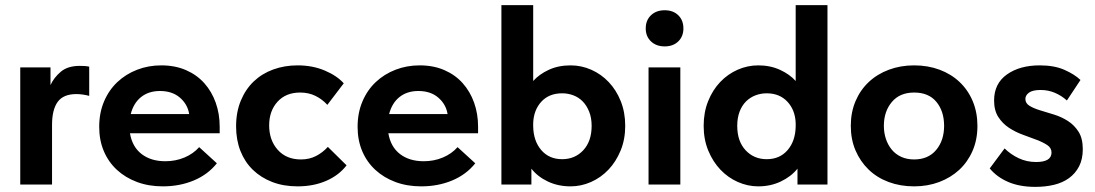

<svg xmlns="http://www.w3.org/2000/svg" viewBox="-20 -720 4273 749"><path d="M291 -463Q299 -463 309 -462.5Q319 -462 328 -460V-346Q317 -349 304 -351Q291 -353 278 -353Q227 -353 205 -322.5Q183 -292 183 -233V0H59V-457H177V-388Q190 -417 217 -440Q244 -463 291 -463Z M615 7Q560 7 514.5 -10Q469 -27 436 -57.5Q403 -88 385 -130.5Q367 -173 367 -225Q367 -280 386 -324.5Q405 -369 438 -400Q471 -431 515 -448Q559 -465 609 -465Q663 -465 705.5 -446.5Q748 -428 777 -395.5Q806 -363 821.5 -319.5Q837 -276 837 -226V-200H487Q496 -147 532.5 -119Q569 -91 625 -91Q665 -91 699.5 -105.5Q734 -120 757 -146L826 -83Q791 -39 736 -16Q681 7 615 7ZM604 -365Q560 -365 530.5 -341.5Q501 -318 490 -275H718Q712 -313 682 -339Q652 -365 604 -365Z M1141 7Q1086 7 1042 -10Q998 -27 966.5 -57.5Q935 -88 918 -131Q901 -174 901 -227Q901 -283 919.5 -327.5Q938 -372 970 -402.5Q1002 -433 1046 -449Q1090 -465 1141 -465Q1199 -465 1246.5 -445Q1294 -425 1321 -395L1257 -311Q1237 -333 1210.5 -346Q1184 -359 1151 -359Q1095 -359 1062.5 -323Q1030 -287 1030 -231Q1030 -173 1063.5 -135.5Q1097 -98 1154 -98Q1187 -98 1213 -111.5Q1239 -125 1259 -147L1332 -75Q1302 -36 1252.5 -14.5Q1203 7 1141 7Z M1623 7Q1568 7 1522.5 -10Q1477 -27 1444 -57.5Q1411 -88 1393 -130.5Q1375 -173 1375 -225Q1375 -280 1394 -324.5Q1413 -369 1446 -400Q1479 -431 1523 -448Q1567 -465 1617 -465Q1671 -465 1713.5 -446.5Q1756 -428 1785 -395.5Q1814 -363 1829.5 -319.5Q1845 -276 1845 -226V-200H1495Q1504 -147 1540.5 -119Q1577 -91 1633 -91Q1673 -91 1707.5 -105.5Q1742 -120 1765 -146L1834 -83Q1799 -39 1744 -16Q1689 7 1623 7ZM1612 -365Q1568 -365 1538.5 -341.5Q1509 -318 1498 -275H1726Q1720 -313 1690 -339Q1660 -365 1612 -365Z M1936 0V-700H2060V-404Q2083 -430 2120.5 -447.5Q2158 -465 2206 -465Q2248 -465 2286.5 -448Q2325 -431 2354.5 -400Q2384 -369 2401.5 -325.5Q2419 -282 2419 -229Q2419 -176 2401 -132.5Q2383 -89 2353.5 -58Q2324 -27 2285.5 -10Q2247 7 2206 7Q2157 7 2117 -12Q2077 -31 2053 -62V0ZM2173 -356Q2122 -356 2092 -323.5Q2062 -291 2060 -240V-227Q2061 -170 2091.5 -134.5Q2122 -99 2173 -99Q2223 -99 2255.5 -134Q2288 -169 2288 -229Q2288 -260 2278.5 -284Q2269 -308 2253.5 -324Q2238 -340 2217 -348Q2196 -356 2173 -356Z M2510 -457H2634V0H2510ZM2573 -539Q2540 -539 2519.5 -558.5Q2499 -578 2499 -609Q2499 -641 2519.5 -660.5Q2540 -680 2573 -680Q2606 -680 2626 -660.5Q2646 -641 2646 -609Q2646 -578 2626 -558.5Q2606 -539 2573 -539Z M2938 7Q2897 7 2858.5 -10Q2820 -27 2790.5 -58Q2761 -89 2743 -132.5Q2725 -176 2725 -229Q2725 -282 2742.5 -325.5Q2760 -369 2789.5 -400Q2819 -431 2857.5 -448Q2896 -465 2938 -465Q2985 -465 3023 -447.5Q3061 -430 3084 -404V-700H3208V0H3091V-62Q3066 -31 3026 -12Q2986 7 2938 7ZM2971 -99Q3022 -99 3052.5 -134.5Q3083 -170 3084 -227V-240Q3082 -291 3051.5 -323.5Q3021 -356 2971 -356Q2948 -356 2927 -348Q2906 -340 2890 -324Q2874 -308 2865 -284Q2856 -260 2856 -229Q2856 -169 2888.5 -134Q2921 -99 2971 -99Z M3546 7Q3492 7 3446.5 -10Q3401 -27 3368.5 -58.5Q3336 -90 3317.5 -133Q3299 -176 3299 -229Q3299 -282 3317.5 -325.5Q3336 -369 3369 -400Q3402 -431 3447.5 -448Q3493 -465 3546 -465Q3600 -465 3645.5 -448Q3691 -431 3724 -399.5Q3757 -368 3775 -324.5Q3793 -281 3793 -229Q3793 -175 3774 -131.5Q3755 -88 3722 -57.5Q3689 -27 3644 -10Q3599 7 3546 7ZM3546 -98Q3601 -98 3632 -135Q3663 -172 3663 -229Q3663 -286 3633 -322.5Q3603 -359 3546 -359Q3490 -359 3459 -322Q3428 -285 3428 -229Q3428 -202 3436 -178Q3444 -154 3459 -136Q3474 -118 3496 -108Q3518 -98 3546 -98Z M4019 9Q3958 9 3913.5 -10Q3869 -29 3841 -63L3899 -141Q3922 -118 3953.5 -103Q3985 -88 4022 -88Q4082 -88 4082 -125Q4082 -143 4065.5 -154Q4049 -165 4024 -174.5Q3999 -184 3970 -194.5Q3941 -205 3916 -221.5Q3891 -238 3874.5 -263.5Q3858 -289 3858 -328Q3858 -394 3908 -429.5Q3958 -465 4036 -465Q4093 -465 4132.5 -447.5Q4172 -430 4195 -408L4142 -328Q4121 -347 4095 -358Q4069 -369 4040 -369Q4008 -369 3994 -358.5Q3980 -348 3980 -334Q3980 -317 3996.5 -307Q4013 -297 4038 -289.5Q4063 -282 4092 -273Q4121 -264 4146 -248Q4171 -232 4187.5 -206Q4204 -180 4204 -138Q4204 -99 4189.5 -71Q4175 -43 4150 -25Q4125 -7 4091.5 1Q4058 9 4019 9Z"/></svg>

Font: Tilda Sans Bold
Style: Regular
Weight: 700
Designer: ParaType Ltd
Foundry: ParaType Ltd
Version: Version 1.009